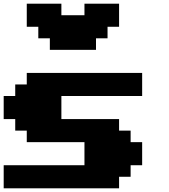

<svg xmlns="http://www.w3.org/2000/svg" viewBox="-20 -1020 915 1040"><path d="M0 0H625V-62.5H687.5V-125H750V-250H687.5V-312.5H625V-375H312.5V-500H750V-625H125V-562.5H62.5V-500H0V-375H62.5V-312.5H125V-250H437.5V-125H0ZM250 -750H500V-812.5H562.5V-875H625V-1000H437.5V-937.5H312.5V-1000H125V-875H187.5V-812.5H250Z"/></svg>

Font: Faithful 32x
Style: Bold
Weight: 400
Foundry: Faithful Resource Pack
Version: Version 1.0; January 27, 2023